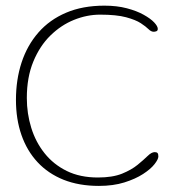

<svg xmlns="http://www.w3.org/2000/svg" viewBox="-20 -612 612 662"><path d="M321 29Q252.5 29 199.2 7.8Q146 -13.5 109.5 -52.8Q73 -92 54 -146.5Q35 -201 35 -267.5Q35 -337.5 54.5 -396.8Q74 -456 112.5 -500Q151 -544 208 -568.2Q265 -592.5 340 -592.5Q383 -592.5 417.2 -583.5Q451.5 -574.5 475.2 -561.2Q499 -548 511.5 -534.8Q524 -521.5 524 -512.5Q524 -506 519 -504.2Q514 -502.5 510 -502.5Q501 -502.5 492 -511.5Q483 -520.5 465.5 -532Q448 -543.5 414.8 -552.5Q381.5 -561.5 325 -561.5Q280 -561.5 235.2 -543.5Q190.5 -525.5 153.8 -489.5Q117 -453.5 94.8 -399.5Q72.5 -345.5 72.5 -274Q72.5 -220.5 87.8 -171.2Q103 -122 133.8 -83.5Q164.5 -45 210.2 -22.5Q256 0 317.5 0Q368 0 400.8 -13.2Q433.5 -26.5 454.5 -43.8Q475.5 -61 489 -74.2Q502.5 -87.5 513.5 -87.5Q520.5 -87.5 523.2 -84.2Q526 -81 526 -72.5Q526 -63 512.8 -46Q499.5 -29 473.2 -12Q447 5 408.8 17Q370.5 29 321 29Z"/></svg>

Font: Gluten Thin
Style: Regular
Weight: 100
Designer: Tyler Finck
Foundry: Etcetera Type Company
Version: Version 1.300